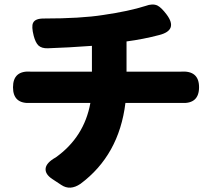

<svg xmlns="http://www.w3.org/2000/svg" viewBox="-20 -806 955 871"><path d="M258 33 217 6Q184 -16 187 -42Q190 -68 233 -92Q362 -184 390 -339H133Q126 -339 119 -339Q39 -334 39 -410Q39 -487 120 -481Q126 -481 132 -481H264H397V-598Q289 -590 197 -587Q169 -586 154 -600Q141 -613 133 -643Q122 -686 130 -702Q139 -722 178 -722Q347 -722 448 -738Q565 -755 640 -779Q672 -791 694 -781Q712 -772 736 -740Q789 -669 702 -647Q630 -628 554 -618V-481H788Q794 -481 800 -481Q883 -487 883 -410.5Q883 -334 803 -339Q797 -339 791 -339H549Q520 -102 345 28Q298 60 258 33Z"/></svg>

Font: GenSenRounded TW H
Style: Regular
Weight: 900
Version: Version 1.501;PS 1;hotconv 16.6.51;makeotf.lib2.5.65220